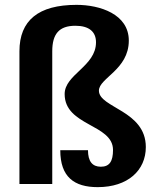

<svg xmlns="http://www.w3.org/2000/svg" viewBox="-20 -757 674 790"><path d="M60 0H195V-546C195 -617 223 -651 290 -651C347 -651 375 -626 375 -583C375 -484 246 -451 246 -370C246 -238 445 -247 445 -140C445 -94 431 -71 395 -71C360 -71 342 -93 342 -139H228C228 -29 285 13 382 13C506 13 580 -56 580 -152C580 -303 387 -313 387 -384C387 -436 510 -470 510 -590C510 -699 391 -737 295 -737C138 -737 60 -673 60 -546Z"/></svg>

Font: Perun
Style: Bold
Weight: 700
Foundry: Copyright (c) Stefan Peev, Context Ltd, 2016
Version: Version 1.089